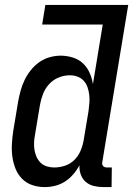

<svg xmlns="http://www.w3.org/2000/svg" viewBox="-20 -755 543 783"><path d="M163 8Q136 8 112 0Q88 -8 70.5 -25.5Q53 -43 43.5 -66.5Q34 -90 30.5 -115.5Q27 -141 28.5 -167.5Q30 -194 34 -221L54 -341Q58 -363 64 -385Q70 -407 80 -428Q90 -449 105 -468Q120 -487 139.5 -501Q159 -515 182 -521.5Q205 -528 227 -528Q252 -528 276.5 -520.5Q301 -513 318 -497Q335 -481 345 -459Q355 -437 359 -412L399 -655H152L165 -735H503L397 -93Q396 -89 397 -85Q398 -81 400.5 -78Q403 -75 407 -73.5Q411 -72 416 -72H436L435 8H402Q382 8 363 3.5Q344 -1 330 -13Q316 -25 309.5 -43Q303 -61 304 -81Q294 -62 279 -44.5Q264 -27 245.5 -15Q227 -3 205.5 2.5Q184 8 163 8ZM201 -72Q223 -72 244.5 -79Q266 -86 282.5 -102Q299 -118 308 -139Q317 -160 321 -182L341 -302Q343 -318 344.5 -335Q346 -352 344 -368Q342 -384 337 -399Q332 -414 321.5 -425.5Q311 -437 296 -442.5Q281 -448 265 -448Q242 -448 219.5 -439Q197 -430 180.5 -412Q164 -394 155.5 -372Q147 -350 143 -327L123 -207Q120 -192 119 -176Q118 -160 120.5 -144.5Q123 -129 129 -115.5Q135 -102 145.5 -91.5Q156 -81 171 -76.5Q186 -72 201 -72Z"/></svg>

Font: Iosevka Term Curly Medium
Style: Italic
Weight: 500
Italic angle: -9°
Designer: Belleve Invis
Foundry: Belleve Invis
Version: Version 32.3.0